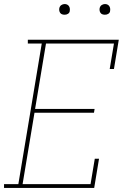

<svg xmlns="http://www.w3.org/2000/svg" viewBox="-30 -932 650 952"><path d="M-10 0V-19H61L177 -716H108V-735H559L535 -590H514L535 -716H198L144 -392H439L436 -373H141L82 -19H419L440 -145H461L437 0ZM490 -859Q484 -859 478 -861Q472 -863 468.5 -868Q465 -873 464 -879Q463 -885 464 -891Q465 -896 467.5 -900Q470 -904 473.5 -906.5Q477 -909 481.5 -910.5Q486 -912 490 -912Q497 -912 502.5 -909.5Q508 -907 511.5 -902Q515 -897 516 -891Q517 -885 516 -879Q516 -874 513.5 -870Q511 -866 507 -863.5Q503 -861 499 -860Q495 -859 490 -859ZM290 -859Q284 -859 278 -861Q272 -863 268.5 -868Q265 -873 264 -879Q263 -885 264 -891Q265 -896 267.5 -900Q270 -904 273.5 -906.5Q277 -909 281.5 -910.5Q286 -912 290 -912Q297 -912 302.5 -909.5Q308 -907 311.5 -902Q315 -897 316 -891Q317 -885 316 -879Q316 -874 313.5 -870Q311 -866 307 -863.5Q303 -861 299 -860Q295 -859 290 -859Z"/></svg>

Font: Iosevka Curly Slab ThEx
Style: Italic
Weight: 100
Width: 7
Italic angle: -9°
Monospace: yes
Designer: Belleve Invis
Foundry: Belleve Invis
Version: Version 11.1.0; ttfautohint (v1.8.3)